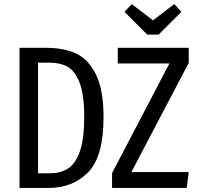

<svg xmlns="http://www.w3.org/2000/svg" viewBox="-20 -924 976 944"><path d="M489 -348Q489 -153 413 -76.5Q337 0 220 0H76V-689H205Q289 -689 350.5 -662.5Q412 -636 450.5 -560.5Q489 -485 489 -348ZM167 -616V-72H226Q276 -72 312.5 -94Q349 -116 371.5 -176.5Q394 -237 394 -348Q394 -461 370.5 -519.5Q347 -578 310.5 -597Q274 -616 222 -616ZM908 -615 626 -78H908L898 0H531V-73L813 -612H559V-689H908ZM872 -866 760 -754H704L592 -866L628 -904L732 -824L837 -904Z"/></svg>

Font: Fira Sans Compressed
Style: Regular
Weight: 400
Width: 1
Designer: bBox Type GmbH & Carrois Corporate GbR & Edenspiekermann AG
Foundry: bBox Type GmbH & Carrois Corporate GbR & Edenspiekermann AG
Version: Version 4.301